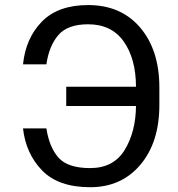

<svg xmlns="http://www.w3.org/2000/svg" viewBox="-20 -741 714 770"><path d="M619.1 -319.8Q619.1 -170.4 543 -80.3Q466.8 9.8 341.8 9.8Q213.9 9.8 148.7 -57.6Q83.5 -125 72.3 -226.1H166Q177.7 -150.4 214.8 -108.6Q252 -66.9 341.8 -66.9Q435.5 -66.9 480 -139.6Q524.4 -212.4 525.4 -315.9H245.6V-393.1H525.4Q524.9 -505.9 476.1 -574.7Q427.2 -643.6 333.5 -643.6Q251 -643.6 213.9 -600.3Q176.8 -557.1 166 -482.9H72.3Q83 -587.9 147.9 -654.3Q212.9 -720.7 333.5 -720.7Q465.3 -720.7 542.2 -630.4Q619.1 -540 619.1 -390.1Z"/></svg>

Font: Roboto21382017
Style: Regular
Weight: 400
Designer: Christian Robertson
Foundry: Google
Version: Version 2.138; 2017